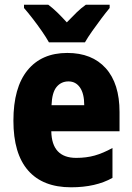

<svg xmlns="http://www.w3.org/2000/svg" viewBox="-20 -786 561 816"><path d="M266 -561Q371 -561 429.5 -496Q488 -431 488 -310V-228H198Q200 -115 304 -115Q347 -115 382.5 -125Q418 -135 458 -157V-30Q387 10 282 10Q162 10 99.5 -61.5Q37 -133 37 -273Q37 -414 97 -487.5Q157 -561 266 -561ZM271 -440Q240 -440 220.5 -416.5Q201 -393 199 -339H338Q338 -388 320 -414Q302 -440 271 -440ZM188 -606Q177 -626 158 -653.5Q139 -681 118 -708Q97 -735 82 -752V-766H185Q204 -752 223 -733.5Q242 -715 264 -691Q287 -715 306 -733.5Q325 -752 345 -766H446V-752Q431 -734 411 -707.5Q391 -681 372 -654Q353 -627 341 -606Z"/></svg>

Font: Noto Sans Bengali Condensed ExtraBold
Style: Regular
Weight: 800
Width: 3
Designer: Joana Ranito - Universal Thirst; Jelle Bosma - Monotype Design Team
Foundry: Universal Thirst ehf.
Version: Version 3.000; ttfautohint (v1.8.4.7-5d5b)